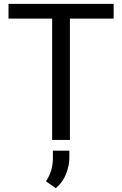

<svg xmlns="http://www.w3.org/2000/svg" viewBox="-20 -731 637 1003"><path d="M345.2 -710.9V0H252.4V-710.9ZM573.7 -710.9V-633.8H24.4V-710.9ZM342.3 56.2V94.7Q342.3 133.3 325 177.7Q307.6 222.2 271.5 252L220.2 216.3Q238.3 188.5 247.3 159.2Q256.3 129.9 256.3 95.7V56.2Z"/></svg>

Font: RobotoDEMO
Style: Regular
Weight: 400
Designer: Christian Robertson
Foundry: Google
Version: Version 2.136